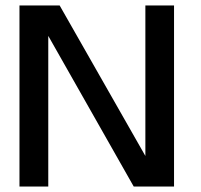

<svg xmlns="http://www.w3.org/2000/svg" viewBox="-20 -680 732 700"><path d="M149 -561.5 156 -560.5V0H51V-660H197.5L516.5 -100L510 -98.5V-660H614.5V0H467.5Z"/></svg>

Font: League Spartan Medium
Style: Regular
Weight: 500
Foundry: The League of Moveable Type
Version: Version 2.002